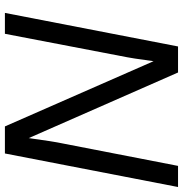

<svg xmlns="http://www.w3.org/2000/svg" viewBox="-2 -726 728 763"><g transform="rotate(90 361.5 -344.0)"><path d="M202.1 -460.4 113.8 0H30.8L164.1 -688H267.6L528.3 -94.7Q534.7 -141.1 540 -175.8Q545.4 -210.4 550.3 -233.4L638.7 -688H722.7L589.4 0H481.9L222.7 -590.8Q217.3 -549.3 212.2 -516.6Q207 -483.9 202.1 -460.4Z"/></g></svg>

Font: Arimo
Style: Italic
Weight: 400
Italic angle: -12°
Designer: Steve Matteson
Foundry: Monotype Imaging Inc.
Version: Version 1.33